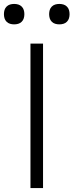

<svg xmlns="http://www.w3.org/2000/svg" viewBox="-37 -957 374 977"><path d="M118 0V-735H182V0ZM265 -833Q254 -833 244 -836Q234 -839 226.5 -846.5Q219 -854 216 -864Q213 -874 213 -885Q213 -896 216 -906Q219 -916 226.5 -923.5Q234 -931 244 -934Q254 -937 265 -937Q276 -937 286 -934Q296 -931 303.5 -923.5Q311 -916 314 -906Q317 -896 317 -885Q317 -874 314 -864Q311 -854 303.5 -846.5Q296 -839 286 -836Q276 -833 265 -833ZM35 -833Q24 -833 14 -836Q4 -839 -3.5 -846.5Q-11 -854 -14 -864Q-17 -874 -17 -885Q-17 -896 -14 -906Q-11 -916 -3.5 -923.5Q4 -931 14 -934Q24 -937 35 -937Q46 -937 56 -934Q66 -931 73.5 -923.5Q81 -916 84 -906Q87 -896 87 -885Q87 -874 84 -864Q81 -854 73.5 -846.5Q66 -839 56 -836Q46 -833 35 -833Z"/></svg>

Font: Iosevka Aile Custom Light
Style: Regular
Weight: 300
Designer: Belleve Invis
Foundry: Belleve Invis
Version: Version 17.0.2; ttfautohint (v1.8.3)